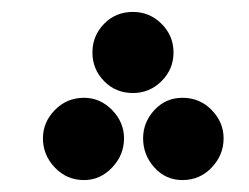

<svg xmlns="http://www.w3.org/2000/svg" viewBox="-20 -274 417 322"><path d="M203 -118Q174 -118 154.5 -138Q135 -158 135 -186Q135 -214 154.5 -234Q174 -254 203 -254Q231 -254 251 -234Q271 -214 271 -186Q271 -158 251 -138Q231 -118 203 -118ZM121 28Q92 28 72 7Q52 -14 52 -42Q52 -69 72 -89.5Q92 -110 121 -110Q148 -110 168 -89.5Q188 -69 188 -42Q188 -14 168 7Q148 28 121 28ZM286 28Q258 28 239 7Q220 -14 220 -42Q220 -69 239 -89.5Q258 -110 286 -110Q315 -110 335 -89.5Q355 -69 355 -42Q355 -14 335 7Q315 28 286 28Z"/></svg>

Font: Noto Sans Arabic SemCond ExtBd
Style: Regular
Weight: 800
Width: 4
Designer: Monotype Design Team, Nadine Chahine, Nizar Qandah and Khaled Hosny
Foundry: Monotype Imaging Inc.
Version: Version 2.012; ttfautohint (v1.8.4.7-5d5b)